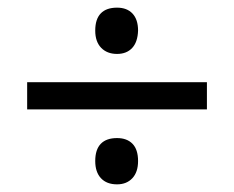

<svg xmlns="http://www.w3.org/2000/svg" viewBox="-20 -603 612 502"><path d="M51 -317V-388H521V-317ZM286 -121Q259 -121 244 -137Q229 -153 229 -182Q229 -212 243.5 -227Q258 -242 286 -242Q312 -242 326.5 -227Q341 -212 341 -182Q341 -153 326 -137Q311 -121 286 -121ZM286 -462Q260 -462 244.5 -478Q229 -494 229 -523Q229 -553 243.5 -568Q258 -583 286 -583Q312 -583 326.5 -567.5Q341 -552 341 -523Q340 -493 325.5 -477.5Q311 -462 286 -462Z"/></svg>

Font: Noto Sans Malayalam
Style: Regular
Weight: 400
Designer: Jelle Bosma - Monotype Design Team
Foundry: Monotype Imaging Inc.
Version: Version 2.103